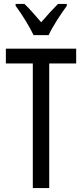

<svg xmlns="http://www.w3.org/2000/svg" viewBox="-20 -963 421 983"><path d="M152 -783H229C250 -829 292 -892 322 -933V-943H277C243 -908 225 -889 191 -849C161 -883 130 -920 105 -943H60V-933C95 -886 131 -827 152 -783ZM232 0V-638H370V-714H10V-638H148V0Z"/></svg>

Font: Noto Sans Thai Looped ExtraCondensed
Style: Regular
Weight: 400
Width: 2
Designer: Sasikarn Vongin, Ben Mitchell
Foundry: The Fontpad Ltd
Version: Version 1.001